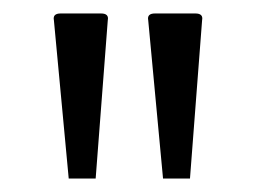

<svg xmlns="http://www.w3.org/2000/svg" viewBox="-20 -875 380 285"><path d="M82 -610 60 -845Q58 -855 70 -855H130Q142 -855 140 -845L122 -610ZM222 -610 200 -845Q198 -855 210 -855H270Q282 -855 280 -845L262 -610Z"/></svg>

Font: Gowun Dodum
Style: Regular
Weight: 400
Designer: Yanghee Ryu
Foundry: Yanghee Ryu
Version: Version 2.000